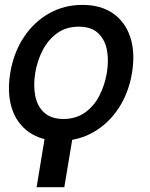

<svg xmlns="http://www.w3.org/2000/svg" viewBox="-20 -573 623 796"><path d="M285.2 -28.3 246.6 203.1H131.8L169.9 -28.3ZM228 11.2Q151.9 10.7 100.8 -24.7Q49.8 -60.1 29.3 -123.5Q8.8 -187 22.5 -270.5Q36.6 -355 78.6 -418.5Q120.6 -481.9 183.1 -517.3Q245.6 -552.7 321.8 -552.7Q397.9 -552.7 448.7 -517.3Q499.5 -481.9 520.3 -418.5Q541 -355 527.3 -270.5Q513.2 -187 471.2 -123.5Q429.2 -60.1 366.7 -24.7Q304.2 10.7 228 11.2ZM243.2 -79.6Q294.9 -80.1 331.8 -106Q368.7 -131.8 391.4 -175.3Q414.1 -218.8 422.9 -270.5Q431.6 -323.2 423.1 -366.5Q414.6 -409.7 386.2 -436Q357.9 -462.4 306.6 -462.4Q254.9 -462.4 217.8 -436Q180.7 -409.7 157.7 -366.2Q134.8 -322.8 126 -270.5Q117.7 -218.8 126.2 -175.3Q134.8 -131.8 163.3 -106Q191.9 -80.1 243.2 -79.6Z"/></svg>

Font: Inter Tight Medium
Style: Italic
Weight: 500
Italic angle: -9.39999°
Designer: Rasmus Andersson
Foundry: rsms
Version: Version 3.004